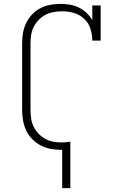

<svg xmlns="http://www.w3.org/2000/svg" viewBox="-20 -763 640 988"><path d="M300 205V8Q299 8 298.5 8Q298 8 297 8Q270 8 243 3.5Q216 -1 191.5 -13.5Q167 -26 147.5 -45.5Q128 -65 116 -89.5Q104 -114 99 -141Q94 -168 94 -195V-540Q94 -567 98.5 -593.5Q103 -620 114.5 -644Q126 -668 144.5 -688Q163 -708 187 -720.5Q211 -733 237.5 -738Q264 -743 291 -743Q315 -743 339 -739Q363 -735 385 -724.5Q407 -714 425 -697Q443 -680 455 -659V-735H498V-554H455Q455 -585 445.5 -615Q436 -645 413.5 -666Q391 -687 361 -696Q331 -705 300 -705Q278 -705 256 -701Q234 -697 214.5 -687Q195 -677 179.5 -661Q164 -645 154 -625.5Q144 -606 140.5 -584Q137 -562 137 -540V-195Q137 -173 140.5 -151.5Q144 -130 153.5 -110.5Q163 -91 178.5 -75Q194 -59 213 -48.5Q232 -38 253.5 -34Q275 -30 297 -30Q309 -30 320 -31Q331 -32 342 -34V205Z"/></svg>

Font: Iosevka Curly Slab XLtEx
Style: Regular
Weight: 200
Width: 7
Monospace: yes
Designer: Belleve Invis
Foundry: Belleve Invis
Version: Version 11.1.0; ttfautohint (v1.8.3)